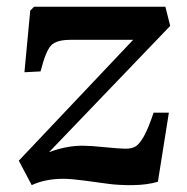

<svg xmlns="http://www.w3.org/2000/svg" viewBox="-20 -534 548 564"><path d="M68.8 -502.9 80.1 -514.2H465.8L480 -458L124 -86.9Q174.3 -106 223.1 -106Q244.6 -106 288.1 -101.6Q331.5 -97.2 349.1 -97.2Q367.7 -97.2 379.2 -104.5Q390.6 -111.8 403.3 -134.8Q416 -157.7 431.2 -203.1H476.1L443.8 0Q411.6 9.3 370.6 9.8Q329.6 10.3 297.4 5.9Q265.1 1.5 226.6 -3.7Q188 -8.8 166 -8.8Q113.3 -8.8 73.2 9.8L35.2 -62L371.1 -417H187Q145.5 -417 129.9 -400.4Q114.3 -383.8 99.1 -324.2L51.8 -321.8Z"/></svg>

Font: Literata SemiBold
Style: Italic
Weight: 650
Italic angle: -2.39999°
Designer: Latin by Veronika Burian and Jose Scaglione. Greek by Irene Vlachou. Cyrillic by Vera Evstafieva
Foundry: TypeTogether
Version: Version 3.021